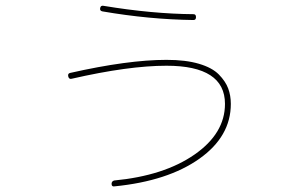

<svg xmlns="http://www.w3.org/2000/svg" viewBox="-20 -620 1040 673"><path d="M230.5 -343.8Q221.7 -341.8 219.2 -352.1Q216.8 -362.3 225.6 -364.3Q428.7 -410.2 563.5 -410.2Q630.9 -410.2 677.2 -396.5Q723.6 -382.8 747.1 -358.9Q770.5 -335 779.8 -310.1Q789.1 -285.2 789.1 -255.9Q789.1 -141.6 678.7 -63.5Q568.4 14.6 381.8 33.2Q371.1 35.2 371.1 24.4Q371.1 15.6 379.9 12.7Q554.7 -3.9 661.6 -78.1Q768.6 -152.3 768.6 -255.9Q768.6 -389.6 563.5 -389.6Q430.7 -389.6 230.5 -343.8ZM338.9 -580.1Q329.1 -582 331.1 -591.8Q333 -601.6 342.8 -599.6Q513.7 -571.3 658.2 -570.3Q667 -570.3 667 -560.1Q667 -549.8 658.2 -549.8Q502.9 -551.8 338.9 -580.1Z"/></svg>

Font: Rounded Mgen+ 1m thin
Style: Regular
Weight: 100
Designer: [Source Han Sans]
Ryoko NISHIZUKA  (kana & ideographs); Paul D. Hunt (Latin, Greek & Cyrillic); Wenlong ZHANG  (bopomofo
Version: Version 1.059.20150602